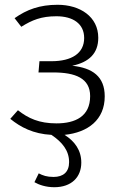

<svg xmlns="http://www.w3.org/2000/svg" viewBox="-20 -554 516 803"><path d="M418 -151C418 -234 367 -270 282 -279C353 -294 391 -331 391 -396C391 -484 315 -534 221 -534C146 -534 92 -514 41 -478L69 -442C114 -470 152 -486 216 -486C285 -486 332 -455 332 -395C332 -331 280 -298 195 -298H145L141 -251H203C295 -251 357 -227 357 -152C357 -67 295 -38 216 -38C144 -38 98 -59 55 -93L23 -57C66 -22 119 6 195 10C241 41 269 76 269 124C269 165 245 186 204 186C176 186 159 180 142 171L124 208C143 219 172 229 207 229C279 229 320 187 320 126C320 75 293 37 250 10C348 0 418 -53 418 -151Z"/></svg>

Font: FiraGO Light
Style: Regular
Weight: 300
Designer: bBox Type
Foundry: bBox Type GmbH
Version: Version 1.001;PS 001.001;hotconv 1.0.88;makeotf.lib2.5.64775